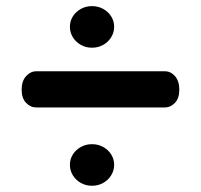

<svg xmlns="http://www.w3.org/2000/svg" viewBox="-20 -631 650 621"><path d="M277.3 -476.7Q257.5 -476.7 241.2 -486Q225 -495.2 215.5 -510.7Q206.1 -526.2 206.1 -544.2Q206.1 -562.8 215.5 -577.8Q225 -592.9 241.2 -602Q257.5 -611.2 277.3 -611.2Q297.8 -611.2 314 -602Q330.3 -592.9 339.7 -577.8Q349.2 -562.8 349.2 -544.2Q349.2 -526.2 339.7 -510.7Q330.3 -495.2 314 -486Q297.8 -476.7 277.3 -476.7ZM50 -341Q50 -368.5 64.2 -384.5Q78.5 -400.5 98 -400.5H513Q532.5 -400.5 546.2 -384.5Q560 -368.5 560 -341Q560 -313.5 546 -298.5Q532 -283.5 513 -283.5H97Q78.5 -283.5 64.2 -298.5Q50 -313.5 50 -341ZM277.3 -30.2Q257.5 -30.2 241.2 -39.5Q225 -48.7 215.5 -64.2Q206.1 -79.7 206.1 -97.7Q206.1 -116.3 215.5 -131.3Q225 -146.4 241.2 -155.5Q257.5 -164.7 277.3 -164.7Q297.8 -164.7 314 -155.5Q330.3 -146.4 339.7 -131.3Q349.2 -116.3 349.2 -97.7Q349.2 -79.7 339.7 -64.2Q330.3 -48.7 314 -39.5Q297.8 -30.2 277.3 -30.2Z"/></svg>

Font: Fraunces SuperSoft
Style: Regular
Weight: 900
Version: Version 1.000;[b76b70a41]